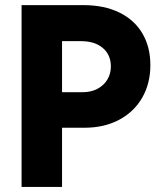

<svg xmlns="http://www.w3.org/2000/svg" viewBox="-20 -740 637 760"><path d="M65.4 -719.7H310.5Q392.1 -719.7 451.9 -690.7Q511.7 -661.6 543.5 -607.9Q575.2 -554.2 575.2 -482.4Q575.2 -409.2 542.7 -353Q510.3 -296.9 451.2 -265.6Q392.1 -234.4 315.4 -234.4H225.6V0H65.4ZM306.6 -375Q340.3 -375 365.7 -388.4Q391.1 -401.9 405 -425Q418.9 -448.2 418.9 -477.5Q418.5 -523.4 386.7 -550.3Q355 -577.1 300.8 -577.1H225.6V-375Z"/></svg>

Font: Reddit Sans Vanilla ExtraBold
Style: Regular
Weight: 800
Designer: Stephen Hutchings
Foundry: Reddit
Version: Version 1.013